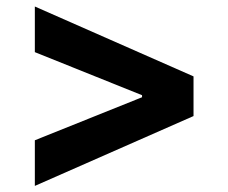

<svg xmlns="http://www.w3.org/2000/svg" viewBox="-20 -594 720 605"><path d="M589.8 -353.3V-228.3L89.8 -8.2V-152L427.6 -287.6V-294L89.8 -429.7V-573.5Z"/></svg>

Font: Cannonade
Style: Bold
Weight: 700
Designer: Rasmus Andersson
Foundry: rsms
Version: Version 3.012;git-f93a4a705